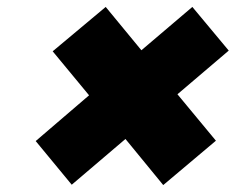

<svg xmlns="http://www.w3.org/2000/svg" viewBox="-20 -626 680 554"><path d="M451 -92 342 -225 187 -93 83 -219 237 -351 132 -478 285 -606 388 -481 535 -606 640 -480 492 -354 603 -220Z"/></svg>

Font: Fz Poppins ExtBd
Style: Italic
Weight: 800
Italic angle: -10°
Designer: Ninad Kale (Devanagari), Jonny Pinhorn (Latin)
Foundry: Indian Type Foundry
Version: Vit hóa bi Vntype.Com & FontZin.Com